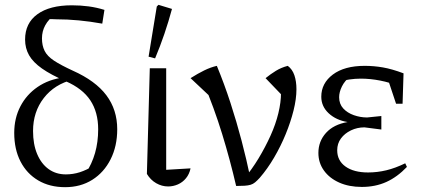

<svg xmlns="http://www.w3.org/2000/svg" viewBox="-20 -767 1747 796"><path d="M250 9Q186 9 138.5 -19Q91 -47 65 -97.5Q39 -148 39 -216Q39 -277 64.5 -326Q90 -375 136 -406.5Q182 -438 244 -446L283 -437Q206 -418 161.5 -360.5Q117 -303 117 -224Q117 -169 134 -128.5Q151 -88 181.5 -66Q212 -44 253 -44Q283 -44 311 -53Q339 -62 370 -81L335 -48Q361 -87 374 -132.5Q387 -178 387 -231Q387 -302 354.5 -351Q322 -400 253 -430Q191 -457 154 -483Q117 -509 100.5 -538Q84 -567 84 -603Q84 -671 135 -708Q186 -745 278 -745Q314 -745 347.5 -740.5Q381 -736 413 -726L404 -669Q354 -678 306.5 -682.5Q259 -687 213 -687Q196 -688 180 -687.5Q164 -687 147 -686L209 -708Q154 -667 154 -608Q154 -578 165 -556Q176 -534 204 -515.5Q232 -497 282 -474Q376 -432 421 -372Q466 -312 466 -231Q466 -161 438.5 -106.5Q411 -52 362.5 -21.5Q314 9 250 9Z M589 -46 601 -484H669V-63L770 -69Q765 -45 751 -28Q737 -11 717.5 -2.5Q698 6 677 6Q651 6 627.5 -7.5Q604 -21 589 -46ZM623 -525 596 -532 630 -740 637 -747 693 -730Q679 -678 661.5 -626.5Q644 -575 623 -525Z M959 4Q934 -104 901 -211.5Q868 -319 822 -428L854 -364L770 -443Q800 -462 826.5 -475Q853 -488 879 -494Q910 -419 935.5 -340.5Q961 -262 981.5 -184Q1002 -106 1018 -29L990 -24Q1024 -64 1052 -110.5Q1080 -157 1101.5 -204.5Q1123 -252 1134 -297.5Q1145 -343 1145 -382Q1145 -388 1145 -394Q1145 -400 1144 -407L1153 -368L1081 -443Q1102 -460 1124 -473.5Q1146 -487 1173 -494Q1192 -480 1200.5 -455Q1209 -430 1209 -397Q1209 -357 1197 -309Q1185 -261 1164.5 -211Q1144 -161 1116.5 -114Q1089 -67 1057 -30Q1046 -18 1037.5 -11Q1029 -4 1019 -1Q1009 2 994.5 3Q980 4 959 4Z M1480 8Q1427 8 1386.5 -10Q1346 -28 1323 -60Q1300 -92 1300 -133Q1300 -181 1331.5 -216Q1363 -251 1421 -261Q1373 -269 1342.5 -297.5Q1312 -326 1312 -366Q1312 -422 1360 -458Q1408 -494 1492 -494Q1530 -494 1567.5 -487.5Q1605 -481 1653 -463L1640 -408Q1597 -425 1556 -433Q1515 -441 1476 -441Q1429 -441 1379 -427L1432 -450Q1409 -432 1397.5 -408.5Q1386 -385 1386 -364Q1386 -336 1403 -317.5Q1420 -299 1447 -289.5Q1474 -280 1502 -280L1561 -286V-230L1491 -239Q1461 -239 1435 -226.5Q1409 -214 1393.5 -193Q1378 -172 1378 -144Q1378 -101 1412.5 -76.5Q1447 -52 1506 -52Q1544 -52 1581.5 -61Q1619 -70 1660 -90L1667 -75Q1627 -33 1581.5 -12.5Q1536 8 1480 8ZM1622 -337 1580 -463H1653L1649 -337Z"/></svg>

Font: Piazzolla 24pt
Style: Regular
Weight: 400
Designer: Juan Pablo del Peral
Foundry: Huerta Tipografica
Version: Version 2.005